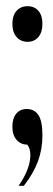

<svg xmlns="http://www.w3.org/2000/svg" viewBox="-20 -520 172 620"><path d="M69 -500Q91 -500 104 -485Q117 -470 117 -443Q117 -416 104 -400.5Q91 -385 69 -385Q47 -385 33.5 -400.5Q20 -416 20 -443Q20 -470 33.5 -485Q47 -500 69 -500ZM117 -83Q117 -38 102.5 1Q88 40 57 80H40Q78 25 78 -19Q78 -41 68 -53Q47 -53 33.5 -68.5Q20 -84 20 -111Q20 -138 32.5 -153Q45 -168 66 -168Q91 -168 104 -148.5Q117 -129 117 -83Z"/></svg>

Font: FFF_Magyar-Nemzet Bold
Style: Regular
Weight: 700
Width: 2
Designer: bBox Type GmbH
Foundry: bBox Type GmbH
Version: Version 0.004